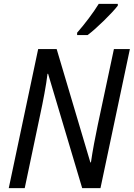

<svg xmlns="http://www.w3.org/2000/svg" viewBox="-20 -966 687 986"><path d="M376 -798V-786H430C476 -820 557 -900 585 -937V-946H487C460 -902 415 -842 376 -798ZM25 0H107L187 -380C200 -440 218 -532 224 -587H227L402 0H496L647 -714H565L482 -324C470 -267 455 -189 447 -132H444L271 -714H176Z"/></svg>

Font: Noto Sans SemiCondensed
Style: Italic
Weight: 400
Width: 4
Italic angle: -12°
Designer: Monotype Design Team
Foundry: Monotype Imaging Inc.
Version: Version 2.013